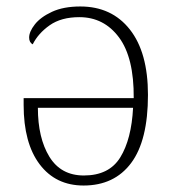

<svg xmlns="http://www.w3.org/2000/svg" viewBox="-20 -563 539 593"><path d="M238 10Q152 10 102.5 -55.5Q53 -121 53 -239V-260H393Q394 -385 347.5 -447.5Q301 -510 225 -510Q169 -510 133.5 -485Q98 -460 81 -426Q70 -432 70 -447Q70 -465 87.5 -487.5Q105 -510 140.5 -526.5Q176 -543 228 -543Q325 -543 381 -472Q437 -401 437 -270Q437 -129 385 -59.5Q333 10 238 10ZM239 -21Q317 -21 351.5 -77Q386 -133 391 -230H97Q97 -137 132.5 -79Q168 -21 239 -21Z"/></svg>

Font: Noto Serif ExtraLight
Style: Regular
Weight: 200
Designer: Monotype Design Team
Foundry: Monotype Imaging Inc.
Version: Version 2.015; ttfautohint (v1.8.4.7-5d5b)